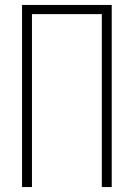

<svg xmlns="http://www.w3.org/2000/svg" viewBox="-20 -755 540 775"><path d="M69 0V-735H431V0H391V-698H109V0Z"/></svg>

Font: Iosevka SS04 Extralight
Style: Regular
Weight: 200
Monospace: yes
Designer: Belleve Invis
Foundry: Belleve Invis
Version: Version 19.0.0; ttfautohint (v1.8.4)